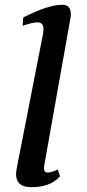

<svg xmlns="http://www.w3.org/2000/svg" viewBox="-20 -776 366 806"><path d="M111.3 9.8Q47.4 9.3 47.4 -45.4Q47.4 -54.7 51.8 -77.6L161.1 -636.2Q162.6 -646 162.6 -654.3Q162.6 -682.1 136.2 -682.1Q117.2 -682.1 75.2 -668L77.6 -702.6Q181.6 -755.9 241.7 -755.9Q277.3 -755.9 277.3 -716.3Q277.3 -707.5 275.4 -697.8L165 -77.6L164.6 -69.8Q164.6 -51.8 181.2 -51.8Q195.8 -51.8 222.7 -64.5L231.9 -35.6Q191.9 9.8 111.3 9.8Z"/></svg>

Font: Kelvinch
Style: Bold Italic
Weight: 700
Italic angle: -10°
Designer: Paul James Miller
Foundry: High-Logic / Made with FontCreator
Version: Version 3.30 September 23, 2016